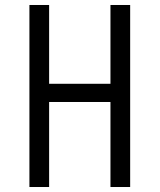

<svg xmlns="http://www.w3.org/2000/svg" viewBox="-20 -750 640 770"><path d="M98 0V-730H177V-414H423V-730H502V0H423V-341H177V0Z"/></svg>

Font: Tiny Light
Style: Regular
Weight: 300
Monospace: yes
Designer: Philipp Nurullin, Konstantin Bulenkov
Foundry: JetBrains
Version: Version 2.251; ttfautohint (v1.8.4.7-5d5b)